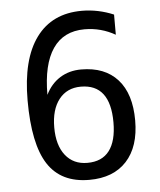

<svg xmlns="http://www.w3.org/2000/svg" viewBox="-48 -658 596 713"><g transform="rotate(-5 250.0 -302.0)"><path d="M401.4 -591.8V-516.6Q376 -531.2 347.2 -539.1Q318.4 -546.9 287.1 -546.9Q209 -546.9 168.9 -488.3Q128.9 -429.7 128.9 -316.4Q148.4 -356.4 182.6 -377.9Q216.8 -399.4 261.7 -399.4Q349.6 -399.4 397.5 -346.2Q445.3 -293 445.3 -193.4Q445.3 -95.7 396 -42Q346.7 11.7 256.8 11.7Q151.4 11.7 102.5 -64Q53.7 -139.6 53.7 -301.8Q53.7 -455.1 112.8 -535.6Q171.9 -616.2 283.2 -616.2Q313.5 -616.2 343.8 -609.9Q374 -603.5 401.4 -591.8ZM254.9 -335.9Q203.1 -335.9 173.3 -297.9Q143.6 -259.8 143.6 -193.4Q143.6 -127 173.3 -89.4Q203.1 -51.8 254.9 -51.8Q309.6 -51.8 336.9 -87.9Q364.3 -124 364.3 -193.4Q364.3 -264.6 336.9 -300.3Q309.6 -335.9 254.9 -335.9Z"/></g></svg>

Font: BabelStone Marchen
Style: Regular
Weight: 400
Designer: Andrew West
Foundry: Andrew West
Version: Version 9.003 2021-11-11